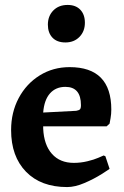

<svg xmlns="http://www.w3.org/2000/svg" viewBox="-20 -746 503 778"><path d="M279 -86Q307 -86 334 -92.5Q361 -99 378 -106.5Q395 -114 400 -116L407 -113L424 -62Q424 -61 392.5 -41Q361 -21 322.5 -4.5Q284 12 252 12Q146 12 85.5 -50Q25 -112 25 -219Q25 -291 56 -349Q87 -407 141 -440.5Q195 -474 262 -474Q431 -474 431 -302Q431 -284 428 -267Q425 -250 424 -245L412 -234H155V-225Q158 -159 190.5 -122.5Q223 -86 279 -86ZM308 -320Q308 -394 245 -394Q206 -394 182.5 -367.5Q159 -341 155 -290L289 -297Q300 -299 304 -303Q308 -307 308 -320ZM174 -646Q174 -681 196 -703.5Q218 -726 254 -726Q287 -726 305.5 -706.5Q324 -687 324 -654Q324 -619 302 -596.5Q280 -574 245 -574Q211 -574 192.5 -593.5Q174 -613 174 -646Z"/></svg>

Font: Sahitya
Style: Bold
Weight: 700
Designer: Juan Pablo del Peral
Foundry: Juan Pablo del Peral (http://www.huertatipografica.com)
Version: Version 1.001;PS 001.000;hotconv 1.0.70;makeotf.lib2.5.58329